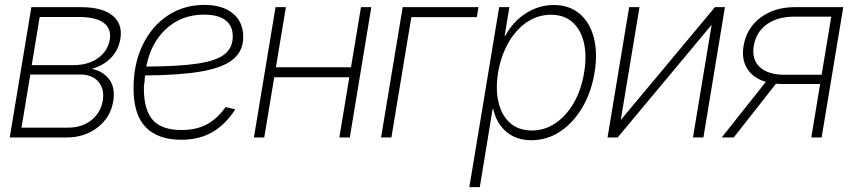

<svg xmlns="http://www.w3.org/2000/svg" viewBox="-20 -565 3505 789"><path d="M20 0 108.9 -535.6H313Q398.9 -535.6 441.9 -501.5Q484.9 -467.3 474.6 -404.8Q466.8 -358.4 435.1 -326.4Q403.3 -294.4 356.9 -282.2Q403.8 -272.5 429.2 -238.3Q454.6 -204.1 445.3 -148.9Q434.6 -83 381.3 -41.5Q328.1 0 252.9 0ZM68.4 -40.5H259.8Q316.4 -40.5 355 -70.8Q393.6 -101.1 402.3 -151.4Q410.2 -198.7 384.5 -228.8Q358.9 -258.8 310.1 -258.8H104.5ZM110.4 -297.4H282.2Q342.3 -297.4 382.8 -326.2Q423.3 -355 431.2 -402.8Q438.5 -447.3 406 -471.2Q373.5 -495.1 306.2 -495.1H143.1Z M724.6 9.3Q629.4 9.3 579.1 -42Q528.8 -93.3 528.8 -202.1Q528.8 -303.2 566.4 -380.6Q604 -458 669.9 -501.5Q735.8 -544.9 820.3 -544.9Q894 -544.9 936.8 -510Q979.5 -475.1 979.5 -412.6Q979.5 -356 938.2 -321.5Q897 -287.1 807.9 -271.5Q718.8 -255.9 575.7 -254.9Q574.7 -243.2 574.2 -231Q571.8 -215.8 571.3 -211.4Q570.8 -207 571.3 -204.1Q571.3 -202.6 571.3 -201.2Q571.3 -113.3 607.7 -72Q644 -30.8 726.1 -30.8Q786.6 -30.8 829.6 -53.7Q872.6 -76.7 907.2 -125L946.8 -115.7Q907.7 -54.2 853.5 -22.5Q799.3 9.3 724.6 9.3ZM581.1 -291.5Q715.8 -292 793.5 -304Q871.1 -315.9 903.8 -342.8Q936.5 -369.6 936.5 -415Q936.5 -459.5 906.2 -482.2Q876 -504.9 818.8 -504.9Q726.6 -504.9 663.1 -446.8Q599.6 -388.7 581.1 -291.5Z M1154.8 -535.6 1113.8 -288.6H1422.4L1463.4 -535.6H1505.9L1417.5 0H1374.5L1415.5 -247.6H1106.9L1065.9 0H1023.4L1112.3 -535.6Z M1946.3 -535.6 1939.5 -494.6H1670.4L1588.4 0H1545.9L1634.8 -535.6Z M1908.7 204.1 2031.2 -535.6H2073.2L2053.7 -417.5H2056.2Q2088.4 -477.1 2141.6 -510.7Q2194.8 -544.4 2254.9 -544.4Q2319.8 -544.4 2362.1 -508.3Q2404.3 -472.2 2420.4 -409.4Q2436.5 -346.7 2423.3 -267.1Q2410.2 -186.5 2373.3 -123.8Q2336.4 -61 2282.5 -24.9Q2228.5 11.2 2163.1 11.2Q2102.5 11.2 2061.5 -22.9Q2020.5 -57.1 2006.8 -117.2H2004.4L1951.7 204.1ZM2165.5 -28.8Q2218.8 -28.8 2263.2 -59.1Q2307.6 -89.4 2338.4 -143.1Q2369.1 -196.8 2380.4 -267.1Q2392.1 -337.4 2379.2 -390.9Q2366.2 -444.3 2331.8 -474.4Q2297.4 -504.4 2244.1 -504.4Q2189.9 -504.4 2144.8 -473.6Q2099.6 -442.9 2069.1 -389.2Q2038.6 -335.4 2026.9 -267.1Q2015.6 -198.2 2028.6 -144.3Q2041.5 -90.3 2076.2 -59.6Q2110.8 -28.8 2165.5 -28.8Z M2870.6 0H2827.6L2904.3 -461.9H2903.3L2518.1 0H2476.6L2565.4 -535.6H2607.9L2531.2 -73.2H2532.2L2918 -535.6H2959Z M3356.4 0H3314L3350.1 -219.7H3195.8Q3181.6 -219.7 3168.5 -220.7L2995.1 0H2945.8L3127 -228.5Q3075.2 -244.1 3050.8 -282.5Q3026.4 -320.8 3035.6 -376.5Q3047.9 -449.7 3105.2 -492.7Q3162.6 -535.6 3246.6 -535.6H3445.3ZM3356.4 -257.8 3396 -496.6H3242.7Q3175.3 -496.6 3131.1 -464.8Q3086.9 -433.1 3077.6 -376.5Q3068.4 -320.8 3102.3 -289.3Q3136.2 -257.8 3204.6 -257.8Z"/></svg>

Font: Inter Display Extra Light
Style: Italic
Weight: 200
Italic angle: -9.39999°
Designer: Rasmus Andersson
Foundry: rsms
Version: Version 4.000;git-4fc901f